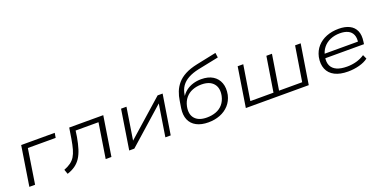

<svg xmlns="http://www.w3.org/2000/svg" viewBox="-20 -1472 4397 2231"><g transform="rotate(-20 2179.0 -356.5)"><path d="M72 0 149 -489H564L554 -430H210L143 0Z M542 10 522 -47Q571 -66 604.5 -90Q638 -114 659.5 -148.5Q681 -183 695.5 -234Q710 -285 722 -357L743 -489H1164L1087 0H1016L1084 -431H801L790 -355Q776 -275 757 -214.5Q738 -154 710 -111Q682 -68 641 -38.5Q600 -9 542 10Z M1307 0 1384 -489H1451L1386 -78H1372L1836 -489H1898L1820 0H1754L1819 -411H1833L1370 0Z M2286 8Q2199 8 2139.5 -23.5Q2080 -55 2055 -114Q2030 -173 2042 -255L2056 -342Q2064 -399 2084 -450Q2104 -501 2141 -544.5Q2178 -588 2239 -620.5Q2300 -653 2391 -672L2636 -723L2644 -664L2385 -611Q2311 -595 2257.5 -566Q2204 -537 2173 -493Q2142 -449 2133 -388L2129 -362H2123Q2149 -406 2186.5 -434.5Q2224 -463 2272 -478Q2320 -493 2374 -493Q2461 -493 2517.5 -458Q2574 -423 2597 -360.5Q2620 -298 2604 -216Q2587 -143 2541.5 -93Q2496 -43 2430 -17.5Q2364 8 2286 8ZM2288 -51Q2350 -51 2401 -70Q2452 -89 2486 -129Q2520 -169 2533 -228Q2552 -323 2504.5 -378.5Q2457 -434 2356 -434Q2295 -434 2244.5 -414Q2194 -394 2160 -353.5Q2126 -313 2113 -253Q2094 -158 2141 -104.5Q2188 -51 2288 -51Z M2749 0 2826 -489H2895L2826 -58H3112L3181 -489H3250L3181 -58H3467L3536 -489H3605L3527 0Z M4012 8Q3914 8 3849.5 -25Q3785 -58 3759 -120.5Q3733 -183 3749 -268Q3765 -341 3810.5 -392Q3856 -443 3924 -470Q3992 -497 4076 -497Q4155 -497 4208.5 -470Q4262 -443 4285.5 -390Q4309 -337 4297 -257L4293 -228H3793L3801 -280H4261L4235 -263Q4245 -324 4228 -364Q4211 -404 4171 -423.5Q4131 -443 4071 -443Q4006 -443 3952.5 -420Q3899 -397 3864 -353.5Q3829 -310 3818 -249L3817 -243Q3806 -180 3826 -137Q3846 -94 3895 -72Q3944 -50 4021 -50Q4081 -50 4136 -65Q4191 -80 4239 -112L4262 -61Q4219 -28 4152 -10Q4085 8 4012 8Z"/></g></svg>

Font: Nunito Sans 10pt Expanded Light
Style: Italic
Weight: 300
Width: 7
Italic angle: -9°
Designer: Vernon Adams
Foundry: Vernon Adams
Version: Version 3.101;gftools[0.9.27]